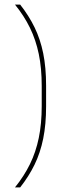

<svg xmlns="http://www.w3.org/2000/svg" viewBox="-20 -695 308 833"><path d="M161 -322V-235Q161 -158 148.2 -96.5Q135.5 -35 110 17Q84.5 69 45 118H67.5Q105 70.5 130 19.2Q155 -32 167.5 -93.8Q180 -155.5 180 -233.5V-323.5Q180 -402 167.5 -463.5Q155 -525 130 -576.2Q105 -627.5 67.5 -675H45Q84.5 -626.5 110 -574.2Q135.5 -522 148.2 -460.8Q161 -399.5 161 -322Z"/></svg>

Font: Anek Malayalam Medium Thin
Style: Regular
Weight: 250
Version: Version 1.003